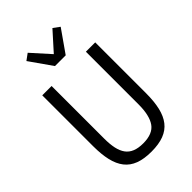

<svg xmlns="http://www.w3.org/2000/svg" viewBox="-276 -1047 1164 1164"><g transform="rotate(-45 305.5 -465.5)"><path d="M158 -698V-246Q158 -199 165.5 -164Q173 -129 190 -105.5Q207 -82 235.5 -70.5Q264 -59 305 -59Q387 -59 419.5 -105.5Q452 -152 452 -246V-698H532V-262Q532 -192 520 -140.5Q508 -89 481.5 -55Q455 -21 411.5 -4.5Q368 12 305 12Q242 12 198.5 -4.5Q155 -21 128.5 -55Q102 -89 90 -140.5Q78 -192 78 -262V-698ZM258 -769 157 -913 198 -943 304 -825 410 -943 451 -913 350 -769Z"/></g></svg>

Font: IBM Plex Sans Cond
Style: Regular
Weight: 400
Width: 3
Designer: Mike Abbink, Paul van der Laan, Pieter van Rosmalen
Foundry: Bold Monday
Version: Version 1.3